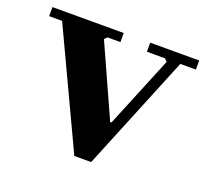

<svg xmlns="http://www.w3.org/2000/svg" viewBox="-106 -588 747 696"><g transform="rotate(20 268.0 -240.0)"><path d="M362 -480H551V-445H491L309 0H244L35 -445H-15V-480H260V-445H210L200 -435L324.1 -160H329L442 -435L432 -445H362Z"/></g></svg>

Font: Brygada 1918
Style: Regular
Weight: 400
Designer: Mateusz Machalski | Borys Kosmynka | Przemek Hoffer
Foundry: NIEPODLEGLA 2018
Version: Version 3.006